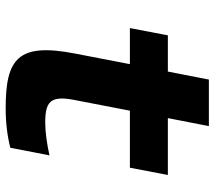

<svg xmlns="http://www.w3.org/2000/svg" viewBox="-59 -663 738 660"><g transform="rotate(90 310.0 -333.0)"><path d="M352 16.5C404 16.5 449 10.5 488 0.5L514 -134C472.5 -125 434.5 -119.5 401.5 -119.5C330.5 -119.5 307.5 -136.5 323.5 -219L360.5 -410.5H556.5L581.5 -541H386L413.5 -682H253.5L226 -541H101.5L76.5 -410.5H200.5L164 -221.5C126 -25.5 182 16.5 352 16.5Z"/></g></svg>

Font: Monaspace Neon ExtraBold
Style: Italic
Weight: 800
Italic angle: -11°
Designer: Riley Cran & the Lettermatic Team
Foundry: Lettermatic
Version: Version 1.200 (Monaspace Neon)